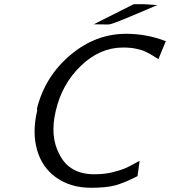

<svg xmlns="http://www.w3.org/2000/svg" viewBox="-20 -872 805 909"><path d="M424 -757 589 -840 613 -852H631H664L725 -848L600 -795Q507 -756 494 -756Q482 -756 459 -756.5Q436 -757 424 -757ZM156 -348Q156 -350 155.5 -353Q155 -356 155 -358Q193 -510 312.5 -611Q432 -712 577 -712Q675 -712 765 -677L730 -592Q726 -594 711.5 -603.5Q697 -613 692 -615.5Q687 -618 673.5 -625Q660 -632 651 -634.5Q642 -637 627.5 -640.5Q613 -644 597 -645.5Q581 -647 562 -647Q453 -647 363 -560.5Q273 -474 244 -347Q215 -226 262 -140Q309 -47 426 -47Q474 -47 511 -56Q550 -66 568.5 -73.5Q587 -81 625 -102L641 -111L631 -38Q570 -7 527.5 5Q485 17 411 17Q314 17 246 -31.5Q178 -80 155 -164Q132 -247 156 -348Z"/></svg>

Font: Coval
Style: Light Italic
Weight: 300
Foundry: Context Ltd
Version: Version 001.000